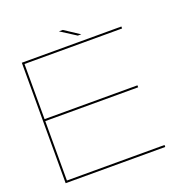

<svg xmlns="http://www.w3.org/2000/svg" viewBox="-135 -888 978 1011"><g transform="rotate(-20 354.0 -382.0)"><path d="M62.5 0H620.5V-11H73.5V-344H594V-355H73.5V-664H620.5V-675H62.5ZM388.5 -708.5H408L324.5 -763.5H302.5Z"/></g></svg>

Font: Anybody Expanded Thin
Style: Regular
Weight: 250
Width: 7
Version: Version 1.113;gftools[0.9.25]